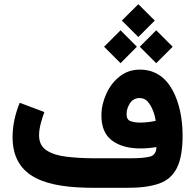

<svg xmlns="http://www.w3.org/2000/svg" viewBox="-20 -897 932 917"><path d="M562 -798.8 640.6 -720.2 719.2 -798.8 640.6 -877ZM647.5 -673.8 726.1 -595.2 804.7 -673.8 726.1 -752.4ZM477.1 -673.8 555.7 -595.2 633.8 -673.8 555.7 -752.4ZM727.1 -194.8C726.6 -169.4 716.3 -154.3 695.8 -148.9C675.3 -143.6 644 -141.1 602.1 -141.1H429.7C382.3 -141.1 338.9 -143.6 298.8 -148.4C258.8 -152.8 226.6 -163.1 202.6 -178.7C178.7 -194.3 166.5 -218.3 166.5 -251C166.5 -287.6 180.7 -331.1 191.9 -361.8L74.2 -406.2C54.7 -358.9 40 -301.8 40 -243.2C40 -44.9 204.1 0 429.7 0H592.3C652.3 0 701.7 -6.8 740.2 -20.5C778.3 -33.7 806.6 -58.6 824.7 -94.7C842.8 -130.4 852.1 -182.1 852.1 -250C852.1 -327.6 837.4 -404.8 804.7 -465.3C772 -525.9 721.2 -564.5 648.4 -564.5C611.3 -564.5 579.1 -553.7 551.3 -531.7C523.4 -509.8 502.4 -481.9 487.3 -448.2C472.2 -414.6 464.4 -380.4 464.4 -345.2C464.4 -291 481 -251.5 514.6 -226.1C548.3 -200.7 593.8 -188 651.4 -188C678.2 -188 703.1 -190.4 727.1 -194.8ZM648.9 -311.5C630.9 -311.5 615.7 -314 603.5 -318.4C590.8 -322.8 584.5 -334 584.5 -351.1C584.5 -370.1 589.8 -387.7 601.1 -404.3C611.8 -420.4 627.4 -428.7 647.5 -428.7C662.6 -428.7 675.8 -422.9 686 -411.1C706.5 -387.7 719.2 -351.1 723.6 -319.8C698.7 -314.5 673.8 -311.5 648.9 -311.5Z"/></svg>

Font: Vazirmatn ExtraBold
Style: Regular
Weight: 800
Designer: Saber Rastikerdar
Foundry: Saber Rastikerdar
Version: Version 33.003